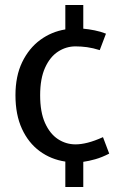

<svg xmlns="http://www.w3.org/2000/svg" viewBox="-20 -736 467 770"><path d="M242 14V-88Q184.5 -96.5 139.2 -129.8Q94 -163 68 -219.5Q42 -276 42 -354Q42 -431 69 -486.8Q96 -542.5 141.2 -575.8Q186.5 -609 242 -618V-716H314V-621Q336 -619 359.8 -614.2Q383.5 -609.5 405 -601L380 -535Q353 -543.5 329.2 -546.8Q305.5 -550 283 -550Q245 -550 212.8 -529Q180.5 -508 160.8 -464.5Q141 -421 141 -354Q141 -286.5 160.5 -243Q180 -199.5 212.2 -178.2Q244.5 -157 283 -157Q305 -157 331.8 -163.8Q358.5 -170.5 393 -186L418 -120Q389 -105 362.5 -97.5Q336 -90 314 -87V14Z"/></svg>

Font: Expletus Sans
Style: Regular
Weight: 400
Designer: Jasper de Waard
Foundry: Designtown
Version: Version 7.500